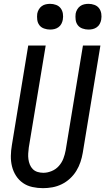

<svg xmlns="http://www.w3.org/2000/svg" viewBox="-20 -972 549 1000"><path d="M204 8Q176 8 148.5 2Q121 -4 99.5 -19Q78 -34 63.5 -56.5Q49 -79 42.5 -105.5Q36 -132 36.5 -160Q37 -188 42 -217L127 -735H218L130 -204Q128 -188 127 -173Q126 -158 128 -143Q130 -128 135.5 -114.5Q141 -101 151 -91Q161 -81 175.5 -76.5Q190 -72 206 -72Q227 -72 249 -81Q271 -90 286.5 -107.5Q302 -125 310 -146Q318 -167 322 -189L412 -735H503L411 -176Q407 -152 399 -128Q391 -104 377.5 -82Q364 -60 344.5 -42Q325 -24 301.5 -12.5Q278 -1 253 3.5Q228 8 204 8ZM441 -818Q425 -818 409.5 -823.5Q394 -829 385 -841Q376 -853 374 -869Q372 -885 374 -901Q376 -912 382 -922.5Q388 -933 397.5 -940Q407 -947 418.5 -949.5Q430 -952 441 -952Q457 -952 472 -946.5Q487 -941 496 -929Q505 -917 507.5 -901Q510 -885 507 -869Q505 -858 499.5 -847.5Q494 -837 484 -830Q474 -823 463 -820.5Q452 -818 441 -818ZM241 -818Q225 -818 209.5 -823.5Q194 -829 185 -841Q176 -853 174 -869Q172 -885 174 -901Q176 -912 182 -922.5Q188 -933 197.5 -940Q207 -947 218.5 -949.5Q230 -952 241 -952Q257 -952 272 -946.5Q287 -941 296 -929Q305 -917 307.5 -901Q310 -885 307 -869Q305 -858 299.5 -847.5Q294 -837 284 -830Q274 -823 263 -820.5Q252 -818 241 -818Z"/></svg>

Font: Iosevka SS18 Medium
Style: Italic
Weight: 500
Italic angle: -9°
Monospace: yes
Designer: Belleve Invis
Foundry: Belleve Invis
Version: Version 25.1.1; ttfautohint (v1.8.4)